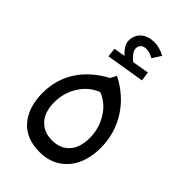

<svg xmlns="http://www.w3.org/2000/svg" viewBox="-248 -906 1006 1006"><g transform="rotate(45 255.0 -402.5)"><path d="M153.8 -596.2 147.9 -646 211.9 -657.2Q169.9 -694.8 169.9 -729Q169.9 -768.1 197 -793.5Q224.1 -818.8 274.9 -818.8Q309.6 -818.8 351.1 -796.9L319.8 -748Q292 -764.2 268.1 -764.2Q245.1 -764.2 235.1 -752.9Q225.1 -741.7 225.1 -727.1Q225.1 -700.2 267.1 -666L359.9 -682.1L367.2 -630.9ZM257.8 -555.2Q355.5 -505.9 410.2 -419.4Q464.8 -333 464.8 -228Q464.8 -158.2 440.7 -104Q416.5 -49.8 367.9 -17.8Q319.3 14.2 252.9 14.2Q152.3 14.2 98.6 -48.6Q44.9 -111.3 44.9 -217.8Q44.9 -313.5 93.8 -391.1Q142.6 -468.8 240.2 -522ZM387.2 -225.1Q387.2 -293 351.8 -351.3Q316.4 -409.7 255.9 -433.1Q194.8 -409.2 158.9 -352.1Q123 -294.9 123 -225.1Q123 -183.1 136.2 -150.4Q149.4 -117.7 179.9 -96.4Q210.4 -75.2 255.9 -75.2Q301.3 -75.2 331.8 -96.4Q362.3 -117.7 374.8 -150.4Q387.2 -183.1 387.2 -225.1Z"/></g></svg>

Font: FiraGO
Style: Regular
Weight: 400
Designer: bBox Type
Foundry: bBox Type GmbH
Version: Version 1.001;PS 001.001;hotconv 1.0.88;makeotf.lib2.5.64775